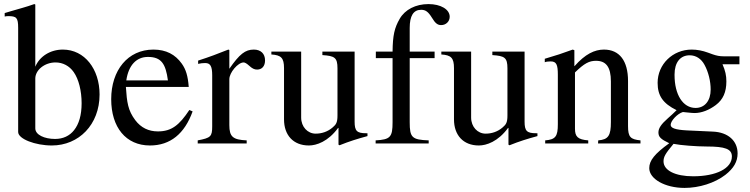

<svg xmlns="http://www.w3.org/2000/svg" viewBox="-20 -703 3674 941"><path d="M153 -681 148 -683C106 -668 80 -662 33 -648L3 -639V-622C8 -623 13 -624 20 -624C61 -624 69 -616 69 -566V-56C69 -22 153 10 234 10C366 10 468 -92 468 -240C468 -364 395 -460 288 -460C227 -460 174 -427 153 -376ZM153 -318C153 -360 199 -397 252 -397C288 -397 320 -380 341 -350C366 -315 380 -257 380 -197C380 -139 367 -95 343 -65C321 -37 289 -22 250 -22C198 -22 153 -42 153 -74Z M908 -164C859 -90 821 -59 754 -59C708 -59 671 -77 643 -114C607 -162 602 -201 597 -277H905C901 -331 891 -363 871 -391C839 -436 794 -460 732 -460C606 -460 525 -358 525 -217C525 -79 597 10 715 10C815 10 885 -48 924 -157ZM599 -309C610 -384 649 -424 705 -424C771 -424 792 -390 803 -309Z M1104 -458 1099 -460C1046 -439 1010 -425 951 -406V-390C965 -393 974 -394 986 -394C1011 -394 1020 -378 1020 -334V-84C1020 -34 1013 -27 949 -15V0H1189V-15C1121 -18 1104 -33 1104 -90V-315C1104 -347 1146 -397 1174 -397C1180 -397 1189 -392 1200 -382C1216 -367 1227 -362 1240 -362C1264 -362 1279 -379 1279 -407C1279 -440 1258 -460 1224 -460C1182 -460 1154 -438 1104 -366Z M1781 -50H1775C1729 -50 1718 -61 1718 -107V-450H1560V-433C1620 -429 1634 -421 1634 -368V-137C1634 -102 1627 -93 1611 -79C1586 -57 1556 -48 1527 -48C1488 -48 1456 -81 1456 -127V-450H1310V-436C1358 -433 1372 -419 1372 -369V-118C1372 -41 1417 10 1494 10C1531 10 1588 -9 1637 -76H1639V6L1644 9C1694 -11 1730 -22 1781 -36Z M1822 -450V-418H1904V-104C1904 -31 1893 -19 1821 -15V0H2081V-15C1999 -18 1988 -29 1988 -104V-418H2110V-450H1988V-566C1988 -625 2006 -655 2044 -655C2066 -655 2079 -645 2097 -616C2113 -589 2125 -580 2142 -580C2166 -580 2184 -598 2184 -621C2184 -657 2140 -683 2080 -683C2017 -683 1965 -656 1939 -611C1913 -566 1905 -530 1904 -450Z M2614 -50H2608C2562 -50 2551 -61 2551 -107V-450H2393V-433C2453 -429 2467 -421 2467 -368V-137C2467 -102 2460 -93 2444 -79C2419 -57 2389 -48 2360 -48C2321 -48 2289 -81 2289 -127V-450H2143V-436C2191 -433 2205 -419 2205 -369V-118C2205 -41 2250 10 2327 10C2364 10 2421 -9 2470 -76H2472V6L2477 9C2527 -11 2563 -22 2614 -36Z M3119 0V-15C3070 -20 3058 -31 3058 -85V-306C3058 -405 3016 -460 2940 -460C2894 -460 2848 -438 2796 -379H2795V-457L2787 -460C2738 -442 2705 -431 2650 -415V-398C2657 -401 2668 -402 2679 -402C2707 -402 2714 -386 2714 -337V-94C2714 -35 2703 -19 2652 -15V0H2863V-15C2812 -19 2798 -33 2798 -72V-348C2844 -393 2868 -405 2901 -405C2950 -405 2974 -375 2974 -304V-105C2974 -39 2962 -19 2912 -15L2911 0Z M3604 -388V-427H3527C3507 -427 3492 -430 3472 -437L3450 -445C3423 -455 3396 -460 3370 -460C3277 -460 3203 -388 3203 -297C3203 -234 3229 -196 3296 -163C3282 -149 3268 -136 3253 -123C3220 -94 3207 -74 3207 -54C3207 -32 3218 -21 3260 -1C3188 51 3162 84 3162 121C3162 174 3239 218 3335 218C3407 218 3483 194 3535 154C3576 122 3595 89 3595 49C3595 -13 3548 -55 3474 -58L3345 -64C3291 -67 3267 -75 3267 -91C3267 -111 3300 -146 3327 -154L3346 -152C3364 -150 3378 -149 3384 -149C3419 -149 3456 -164 3488 -188C3524 -215 3540 -252 3540 -304C3540 -333 3535 -356 3521 -388ZM3286 -338C3286 -397 3314 -432 3360 -432C3391 -432 3417 -415 3433 -385C3452 -350 3463 -305 3463 -264C3463 -209 3434 -174 3389 -174C3327 -174 3286 -239 3286 -335ZM3567 64C3567 122 3491 161 3377 161C3289 161 3232 132 3232 88C3232 65 3241 50 3281 2C3315 9 3394 15 3443 15C3534 15 3567 27 3567 64Z"/></svg>

Font: STIXGeneral
Style: Regular
Weight: 400
Designer: MicroPress Inc., with final additions and corrections provided by Coen Hoffman, Elsevier (retired)
Version: Version 1.1.0